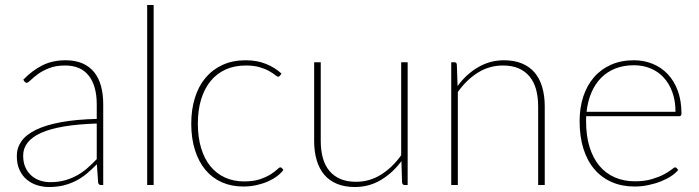

<svg xmlns="http://www.w3.org/2000/svg" viewBox="-20 -743 2808 771"><path d="M368.5 -247Q217.5 -242 145.2 -209.5Q73 -177 73 -118Q73 -90.5 82.2 -70.5Q91.5 -50.5 106.8 -37.2Q122 -24 141.5 -17.8Q161 -11.5 181.5 -11.5Q213.5 -11.5 240 -18.8Q266.5 -26 289 -38.5Q311.5 -51 331 -68Q350.5 -85 368.5 -104ZM73.5 -423Q110.5 -461 151 -481Q191.5 -501 243.5 -501Q282 -501 310.5 -488.8Q339 -476.5 357.8 -453.5Q376.5 -430.5 385.5 -397.8Q394.5 -365 394.5 -324V0H385.5Q375.5 0 374 -10.5L369 -83.5Q348.5 -62.5 328 -45.5Q307.5 -28.5 284.5 -16.8Q261.5 -5 235 1.5Q208.5 8 176.5 8Q153 8 130 1Q107 -6 88.5 -21Q70 -36 58.8 -59.8Q47.5 -83.5 47.5 -117Q47.5 -149.5 66.2 -176Q85 -202.5 124.5 -221.8Q164 -241 224.5 -252.2Q285 -263.5 368.5 -265.5V-324Q368.5 -398 336.5 -439Q304.5 -480 241.5 -480Q204 -480 177 -469.2Q150 -458.5 132 -445.2Q114 -432 103.2 -421.2Q92.5 -410.5 87 -410.5Q82 -410.5 78 -416Z M597 -723V0H571V-723Z M1104 -439Q1102.5 -437.5 1101 -436.2Q1099.5 -435 1097 -435Q1093 -435 1084.5 -442Q1076 -449 1061 -457.5Q1046 -466 1023 -473Q1000 -480 967.5 -480Q921.5 -480 885.8 -463.8Q850 -447.5 825.2 -417Q800.5 -386.5 787.5 -343.5Q774.5 -300.5 774.5 -246.5Q774.5 -191 787.8 -147.8Q801 -104.5 825.2 -75Q849.5 -45.5 883.8 -30Q918 -14.5 960 -14.5Q998 -14.5 1023.8 -23.2Q1049.5 -32 1066.5 -42.8Q1083.5 -53.5 1092.5 -62.2Q1101.5 -71 1105.5 -71Q1109.5 -71 1112 -68L1118 -60.5Q1109 -48 1093.2 -36Q1077.5 -24 1056.8 -14.8Q1036 -5.5 1010.8 0.2Q985.5 6 957 6Q909.5 6 871 -11Q832.5 -28 805.2 -60.5Q778 -93 763 -140Q748 -187 748 -246.5Q748 -303.5 762.8 -350.5Q777.5 -397.5 805.5 -430.8Q833.5 -464 874 -482.5Q914.5 -501 966.5 -501Q1012.5 -501 1048.5 -486.2Q1084.5 -471.5 1110.5 -447.5Z M1617 -493V0H1605Q1596 0 1594.5 -10L1592 -96Q1557 -48.5 1509.5 -20.2Q1462 8 1405 8Q1364 8 1333.2 -4.8Q1302.5 -17.5 1282.2 -41.2Q1262 -65 1251.8 -99.5Q1241.5 -134 1241.5 -177.5V-493H1268V-177.5Q1268 -139 1276.5 -108.5Q1285 -78 1302.8 -56.8Q1320.5 -35.5 1347.2 -24.2Q1374 -13 1410 -13Q1463.5 -13 1509.2 -41.2Q1555 -69.5 1591 -119.5V-493Z M1817.5 -397.5Q1852 -445 1899.8 -473Q1947.5 -501 2004 -501Q2045 -501 2075.8 -488.2Q2106.5 -475.5 2126.8 -451.8Q2147 -428 2157.2 -393.5Q2167.5 -359 2167.5 -315.5V0H2141V-315.5Q2141 -354 2132.5 -384.5Q2124 -415 2106.2 -436.2Q2088.5 -457.5 2062 -468.8Q2035.5 -480 1999.5 -480Q1945.5 -480 1899.8 -451.8Q1854 -423.5 1818.5 -373.5V0H1792V-493H1804.5Q1814 -493 1814.5 -483Z M2692.5 -294Q2692.5 -338.5 2679.8 -373.2Q2667 -408 2644.8 -432Q2622.5 -456 2592 -468.5Q2561.5 -481 2526 -481Q2484 -481 2450.8 -467.8Q2417.5 -454.5 2393.5 -430Q2369.5 -405.5 2354.8 -371Q2340 -336.5 2335.5 -294ZM2703.5 -60.5Q2693.5 -48 2675.5 -36Q2657.5 -24 2634.2 -14.8Q2611 -5.5 2583.8 0.2Q2556.5 6 2528 6Q2477.5 6 2436.8 -11.8Q2396 -29.5 2367.2 -63Q2338.5 -96.5 2323 -145.2Q2307.5 -194 2307.5 -256.5Q2307.5 -310.5 2322.2 -355.2Q2337 -400 2365 -432.5Q2393 -465 2433.5 -483Q2474 -501 2525.5 -501Q2565.5 -501 2600.2 -487Q2635 -473 2661 -445.8Q2687 -418.5 2701.8 -378.5Q2716.5 -338.5 2716.5 -287Q2716.5 -276.5 2707.5 -276.5H2334Q2333.5 -271.5 2333.5 -266.8Q2333.5 -262 2333.5 -256.5Q2333.5 -197.5 2347.5 -152.5Q2361.5 -107.5 2387 -77Q2412.5 -46.5 2448.8 -30.8Q2485 -15 2529.5 -15Q2569 -15 2598 -23.8Q2627 -32.5 2646.5 -43Q2666 -53.5 2676.8 -62.2Q2687.5 -71 2690.5 -71Q2694.5 -71 2697 -68Z"/></svg>

Font: Lato ExtraLight
Style: Regular
Weight: 275
Designer: Lukasz Dziedzic with Adam Twardoch and Botio Nikoltchev
Foundry: tyPoland Lukasz Dziedzic
Version: Version 2.015; 2015-08-06; http://www.latofonts.com/